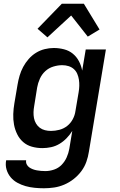

<svg xmlns="http://www.w3.org/2000/svg" viewBox="-20 -785 640 1028"><path d="M215 223Q190 223 165 220.5Q140 218 117 211.5Q94 205 73 193.5Q52 182 37 164Q22 146 15 122.5Q8 99 13 73H120Q118 85 123 95Q128 105 136.5 111Q145 117 155.5 121Q166 125 177 127Q188 129 199.5 130Q211 131 223 131Q246 131 269.5 123Q293 115 310 97.5Q327 80 337 57.5Q347 35 351 12L367 -84Q354 -63 336.5 -45Q319 -27 298 -14.5Q277 -2 253.5 3Q230 8 207 8Q178 8 151 0.5Q124 -7 104 -24.5Q84 -42 72 -66.5Q60 -91 55 -118Q50 -145 51 -174Q52 -203 57 -232L74 -332Q78 -356 85 -380Q92 -404 104 -426.5Q116 -449 133.5 -469Q151 -489 173 -502.5Q195 -516 219.5 -522Q244 -528 268 -528Q296 -528 323 -521Q350 -514 370 -497.5Q390 -481 402.5 -457.5Q415 -434 420 -407L439 -520H547L456 27Q452 54 442.5 81Q433 108 415.5 131.5Q398 155 374.5 173.5Q351 192 324 203.5Q297 215 269.5 219Q242 223 215 223ZM253 -84Q275 -84 298 -90Q321 -96 339.5 -110.5Q358 -125 369.5 -146.5Q381 -168 384 -191L401 -291Q404 -308 404.5 -325Q405 -342 402.5 -358.5Q400 -375 393.5 -390Q387 -405 375 -415.5Q363 -426 347 -431Q331 -436 313 -436Q290 -436 265.5 -428.5Q241 -421 222.5 -404Q204 -387 193.5 -363.5Q183 -340 179 -317L163 -217Q160 -201 159.5 -184.5Q159 -168 162 -152.5Q165 -137 173 -123.5Q181 -110 193 -101Q205 -92 220.5 -88Q236 -84 253 -84ZM234 -585 181 -631 311 -765H429L513 -627L450 -589L361 -702Z"/></svg>

Font: Iosevka SmBd Ex Obl
Style: Regular
Weight: 600
Width: 7
Italic angle: -9°
Monospace: yes
Designer: Belleve Invis
Foundry: Belleve Invis
Version: Version 32.5.0; ttfautohint (v1.8.4)